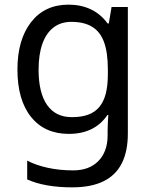

<svg xmlns="http://www.w3.org/2000/svg" viewBox="-20 -566 655 826"><path d="M275 -546Q328 -546 370.5 -526Q413 -506 443 -465H448L460 -536H530V9Q530 85 504 136.5Q478 188 425 214Q372 240 290 240Q232 240 183.5 231.5Q135 223 97 206V125Q135 145 186 156Q237 167 295 167Q364 167 403.5 126.5Q443 86 443 16V-5Q443 -17 444 -39.5Q445 -62 446 -71H442Q414 -30 372.5 -10Q331 10 276 10Q172 10 113.5 -63Q55 -136 55 -267Q55 -395 113.5 -470.5Q172 -546 275 -546ZM287 -472Q242 -472 210.5 -448Q179 -424 162.5 -378Q146 -332 146 -266Q146 -167 182.5 -114.5Q219 -62 289 -62Q330 -62 359 -72.5Q388 -83 407 -105.5Q426 -128 435 -163Q444 -198 444 -246V-267Q444 -340 427.5 -385Q411 -430 376 -451Q341 -472 287 -472Z"/></svg>

Font: uhindi25
Style: Book
Weight: 400
Designer: Jelle Bosma - Monotype Design Team
Foundry: Monotype Imaging Inc.
Version: Version 2.003